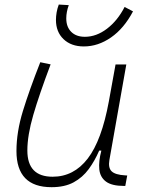

<svg xmlns="http://www.w3.org/2000/svg" viewBox="-20 -795 626 826"><path d="M201.7 10.3Q50.8 10.3 50.8 -145Q50.8 -227.1 78.6 -317.6Q106.4 -408.2 153.3 -527.3L197.8 -518.1Q148.9 -388.7 123.3 -300.8Q97.7 -212.9 97.7 -147.5Q97.7 -34.7 206.5 -34.7Q297.4 -34.7 357.4 -112.8Q417.5 -190.9 448.2 -358.4L477.1 -517.6H523.4L450.7 -106.9Q444.8 -73.2 460.2 -58.1Q475.6 -43 518.6 -40.5L527.3 -40L519 4.9H513.7Q460.9 4.9 435.8 -13.9Q410.6 -32.7 407.2 -66.7Q403.8 -100.6 416 -147H406.7Q387.7 -103 361.6 -67.4Q335.4 -31.7 296.9 -10.7Q258.3 10.3 201.7 10.3ZM340.8 -595.2Q286.1 -595.2 253.4 -626.5Q220.7 -657.7 220.7 -709.5Q220.7 -724.6 223.6 -741.7Q226.6 -758.8 232.9 -775.4L275.9 -772.9Q265.1 -743.7 265.1 -715.8Q265.1 -679.2 286.4 -658Q307.6 -636.7 345.2 -636.7Q394.5 -636.7 440.2 -671.4Q485.8 -706.1 516.1 -765.1L552.2 -746.1Q513.7 -672.9 457.8 -634Q401.9 -595.2 340.8 -595.2Z"/></svg>

Font: Cascadia Code ExtraLight
Style: Italic
Weight: 200
Italic angle: -10°
Monospace: yes
Designer: Aaron Bell
Foundry: Saja Typeworks
Version: Version 2404.023; ttfautohint (v1.8.4)